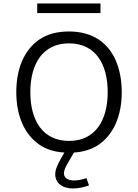

<svg xmlns="http://www.w3.org/2000/svg" viewBox="-20 -860 781 1088"><path d="M469.7 149.4C443.8 158.2 420.9 162.6 400.4 162.6C363.8 162.6 342.3 147.5 342.3 122.1C342.3 106.9 349.1 88.9 367.2 59.1L398.9 4.4C454.1 1 501 -14.2 539.1 -40C627 -100.6 669.9 -208.5 669.9 -337.9C669.9 -402.8 659.2 -460.9 637.7 -513.2C594.2 -616.7 506.3 -681.6 371.1 -681.6C303.2 -681.6 247.6 -666.5 203.1 -636.2C114.7 -575.7 72.3 -467.3 72.3 -337.9C72.3 -208.5 115.2 -100.6 203.6 -40C241.7 -13.7 288.6 1 344.7 4.4L326.7 36.1C305.7 73.7 293 101.1 293 127C293 176.3 332 208 393.1 208C421.9 208 452.1 202.1 484.4 190.4ZM371.1 -614.3C518.6 -614.3 590.3 -500.5 590.3 -337.9C590.3 -175.8 518.6 -61.5 371.1 -61.5C223.6 -61.5 151.9 -175.3 151.9 -337.9C151.9 -500.5 224.1 -614.3 371.1 -614.3ZM190.9 -840.3V-786.1H549.3V-840.3Z"/></svg>

Font: Estedad Regular
Style: Regular
Weight: 400
Designer: Amin Abedi
Version: Version 7.3